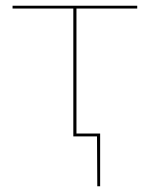

<svg xmlns="http://www.w3.org/2000/svg" viewBox="-20 -478 525 673"><path d="M248 -448V-10H331V175H321L320 0H237V-448H24V-458H461V-448Z"/></svg>

Font: Ysabeau SC Hairline
Style: Regular
Weight: 100
Designer: Christian Thalmann (Catharsis Fonts)
Version: Version 0.003